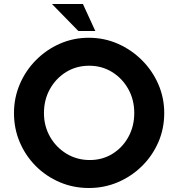

<svg xmlns="http://www.w3.org/2000/svg" viewBox="-20 -933 892 961"><path d="M50 -367.5Q50 -443 78.9 -511.1Q107.8 -579.3 159.5 -631.6Q211.2 -684 279.1 -714Q347 -744 424.5 -744Q502 -744 570 -714Q638 -684 690.5 -631.7Q742.9 -579.4 772.5 -511.4Q802 -443.3 802 -367.2Q802 -289 772.5 -221.1Q742.9 -153.3 690.5 -101.6Q638 -50 570 -21Q502 8 424.7 8Q347.3 8 279.2 -21Q211 -50 159.5 -101.5Q108 -153 79 -221Q50 -288.9 50 -367.5ZM200 -367Q200 -302.1 230.4 -248.6Q260.9 -195.1 313 -163.6Q365.2 -132 429.5 -132Q493 -132 543.5 -163.5Q594 -195 623 -248.3Q652 -301.5 652 -367Q652 -434 622 -487.5Q592 -541 541 -572.5Q490 -604 426.4 -604Q362 -604 311 -572.5Q260 -541 230 -487.5Q200 -434 200 -367ZM240 -913H395L457 -778H372Z"/></svg>

Font: Reem Kufi Fun
Style: Regular
Weight: 400
Designer: Khaled Hosny
Version: Version 1.005